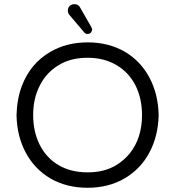

<svg xmlns="http://www.w3.org/2000/svg" viewBox="-20 -888 833 913"><path d="M396.5 -726.6Q411.1 -726.6 416 -739.3Q418 -743.2 418 -747.1Q418 -753.9 411.1 -764.6L361.3 -851.6Q353.5 -868.2 334 -868.2Q320.3 -868.2 311.5 -859.9Q302.7 -851.6 302.7 -836.9Q302.7 -824.2 311.5 -815.4Q379.9 -734.4 380.9 -733.4Q386.7 -726.6 396.5 -726.6ZM574.2 -641.6Q497.1 -686.5 397 -686.5Q296.9 -686.5 219.7 -641.6Q125 -586.9 84 -479.5Q60.5 -417 58.6 -340.8Q60.5 -240.2 102.5 -162.1Q144.5 -84 218.8 -40Q295.9 4.9 396 4.9Q496.1 4.9 572.3 -39.6Q648.4 -84 690.4 -162.6Q732.4 -241.2 734.4 -340.8Q732.4 -440.4 690.4 -519.5Q648.4 -597.7 574.2 -641.6ZM655.3 -340.8Q655.3 -231.4 596.7 -158.2Q570.3 -126 534.2 -103.5Q477.5 -68.4 396.5 -68.4Q317.4 -68.4 258.8 -102.5Q200.2 -136.7 168 -201.2Q137.7 -262.7 137.7 -341.3Q137.7 -419.9 168.9 -480.5Q200.2 -543 258.8 -578.1Q315.4 -613.3 396.5 -613.3Q474.6 -613.3 533.7 -578.6Q592.8 -543.9 625 -480.5Q655.3 -418.9 655.3 -340.8Z"/></svg>

Font: FakePearl
Style: Light
Weight: 350
Version: Version 1.2